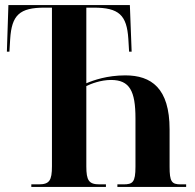

<svg xmlns="http://www.w3.org/2000/svg" viewBox="-20 -734 766 754"><path d="M103 0H396V-10H371C329 -10 319 -25 319 -81V-396C337 -405 376 -420 416 -420C489 -420 512 -377 512 -269V-79C512 -18 501 -10 465 -10H441V0H711V-10H689C654 -10 646 -21 646 -79V-226C646 -388 574 -438 472 -438C401 -438 347 -419 319 -407V-704H348C447 -704 478 -675 484 -581L487 -531H497L490 -714H13L7 -531H17L20 -581C26 -675 57 -704 155 -704H184V-81C184 -25 174 -10 132 -10H103Z"/></svg>

Font: Noto Serif Display ExtraCondensed
Style: Bold
Weight: 700
Width: 2
Designer: Monotype Design Team
Foundry: Monotype Imaging Inc.
Version: Version 2.009